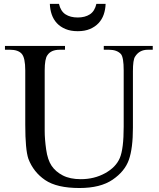

<svg xmlns="http://www.w3.org/2000/svg" viewBox="-20 -950 818 988"><path d="M514 -694V-713.5H766V-694H740.5Q697 -694 675 -658.5Q664 -642.5 664 -583V-293Q664 -186.5 643 -127.2Q622 -68 559.2 -25.2Q496.5 17.5 389 17.5Q272.5 17.5 212.2 -23.5Q152 -64.5 126 -133Q110 -180 110 -308V-587.5Q110 -653 91.5 -673.5Q73 -694 32 -694H5.5V-713.5H314.5V-694H287Q242.5 -694 224 -666Q210 -647.5 210 -587.5V-276Q210 -234.5 217.5 -181Q225 -127.5 245.5 -97Q266 -66.5 303.2 -47.2Q340.5 -28 395.5 -28Q465.5 -28 521 -58.8Q576.5 -89.5 596.5 -136.8Q616.5 -184 616.5 -298.5V-587.5Q616.5 -654 602.5 -671.5Q582 -694 541 -694ZM380 -789.5Q343.5 -789.5 316.8 -800.8Q290 -812 272.5 -831Q255 -850 246.2 -875.5Q237.5 -901 236.5 -930H283.5Q292 -892.5 317 -876.2Q342 -860 380 -860Q417.5 -860 442.5 -876.2Q467.5 -892.5 476 -930H523.5Q522.5 -901 513.8 -875.5Q505 -850 487.2 -831Q469.5 -812 443 -800.8Q416.5 -789.5 380 -789.5Z"/></svg>

Font: MM Phetkon
Style: Regular
Weight: 400
Designer: Khon Soe Zaw Thu
Version: Version 1.00 July 15, 2016, initial release